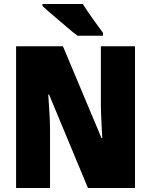

<svg xmlns="http://www.w3.org/2000/svg" viewBox="-20 -947 760 967"><path d="M660 0V-714H488V-425Q488 -384 491 -331Q494 -278 495 -252H491L297 -714H61V0H232V-290Q232 -334 228.5 -388Q225 -442 223 -471H227L423 0ZM397 -927H194V-917Q213 -899 247 -870Q281 -841 315 -812Q349 -783 370 -767H499V-781Q481 -805 449 -850Q417 -895 397 -927Z"/></svg>

Font: Noto Sans Display SemiCondensed Black
Style: Regular
Weight: 900
Width: 4
Designer: Monotype Design Team
Foundry: Monotype Imaging Inc.
Version: Version 1.900